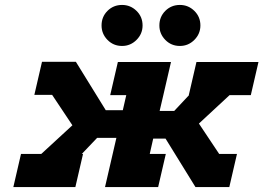

<svg xmlns="http://www.w3.org/2000/svg" viewBox="-20 -757 1066 777"><path d="M775 -506H1026L995 -372H909L785 -257L867 -134H939L908 0H771L650 -196H600L586 -134H651L620 0H405L436 -134L451 -199H373L311 -134H316L285 0H34L65 -134H147L273 -250L191 -373H119L150 -507H287L408 -311H477L491 -372H426L457 -506H672L641 -372L626 -308H685L745 -372H744ZM474 -737Q508 -737 532.5 -713Q557 -689 557 -654Q557 -620 532.5 -595.5Q508 -571 474 -571Q439 -571 415 -595.5Q391 -620 391 -654Q391 -689 415 -713Q439 -737 474 -737ZM708 -737Q742 -737 766.5 -713Q791 -689 791 -654Q791 -620 766.5 -595.5Q742 -571 708 -571Q673 -571 649 -595.5Q625 -620 625 -654Q625 -689 649 -713Q673 -737 708 -737Z"/></svg>

Font: Arvo
Style: Bold Italic
Weight: 700
Italic angle: -13°
Designer: Anton Koovit (Cyrillic Expansion: Cyreal)
Foundry: Anton Koovit, Yassin Baggar
Version: Version 3.000